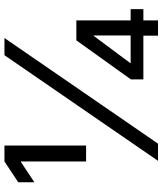

<svg xmlns="http://www.w3.org/2000/svg" viewBox="48 -796 747 884"><g transform="rotate(-90 422.0 -353.5)"><path d="M610.4 -707H689.5L203.1 0H124ZM121.1 -630.9H118.2L25.4 -569.3V-643.6L121.1 -707H194.3V-331.1H121.1ZM499 -125 678.7 -376H729.5V-295.9H699.2L574.2 -127.9V-126H822.3V-67.4H499ZM700.2 -85.9 701.2 -110.4V-376H770.5V0H700.2Z"/></g></svg>

Font: Pretendard JP Variable
Style: Regular
Weight: 400
Designer: Base glyphs from Inter by Rasmus Andersson; Hangul glyphs from Noto Sans CJK(Source Han Sans) by Jang Soo-young and Kang
Foundry: Kil Hyung-jin
Version: Version 1.307;Glyphs 3.2 (3192)